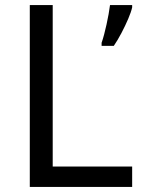

<svg xmlns="http://www.w3.org/2000/svg" viewBox="-20 -800 564 754"><path d="M97 -66V-780H187V-146H499V-66ZM499 -771Q495 -753 483.5 -726Q472 -699 457 -670.5Q442 -642 427 -620H379V-632Q384 -646 389 -665Q394 -684 398.5 -704.5Q403 -725 406.5 -744.5Q410 -764 412 -780H499Z"/></svg>

Font: Noto Sans Malayalam UI
Style: Regular
Weight: 400
Designer: Jelle Bosma - Monotype Design Team
Foundry: Monotype Imaging Inc.
Version: Version 2.104